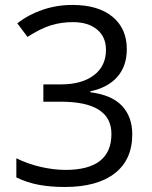

<svg xmlns="http://www.w3.org/2000/svg" viewBox="-20 -744 612 774"><path d="M491.2 -545.9Q491.2 -477.5 452.9 -434.1Q414.6 -390.6 344.2 -376V-372.1Q430.2 -361.3 471.7 -317.4Q513.2 -273.4 513.2 -202.1Q513.2 -100.1 442.4 -45.2Q371.6 9.8 241.2 9.8Q184.6 9.8 137.5 1.2Q90.3 -7.3 45.9 -28.8V-106Q92.3 -83 144.8 -71Q197.3 -59.1 244.1 -59.1Q429.2 -59.1 429.2 -204.1Q429.2 -334 225.1 -334H154.8V-403.8H226.1Q309.6 -403.8 358.4 -440.7Q407.2 -477.5 407.2 -543Q407.2 -595.2 371.3 -625Q335.4 -654.8 273.9 -654.8Q227.1 -654.8 185.5 -642.1Q144 -629.4 90.8 -595.2L49.8 -649.9Q93.8 -684.6 151.1 -704.3Q208.5 -724.1 272 -724.1Q376 -724.1 433.6 -676.5Q491.2 -628.9 491.2 -545.9Z"/></svg>

Font: WebKoruri
Style: Regular
Weight: 400
Foundry: lindwurm / mohemohe
Version: Version 1.00